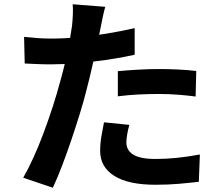

<svg xmlns="http://www.w3.org/2000/svg" viewBox="-20 -830 1040 901"><path d="M474 -798Q468 -778 462 -749Q456 -720 453 -704Q446 -670 435.5 -621Q425 -572 412.5 -517Q400 -462 387 -412Q374 -359 355 -297.5Q336 -236 314.5 -172.5Q293 -109 271 -51.5Q249 6 228 51L89 4Q111 -34 136 -88.5Q161 -143 184.5 -206Q208 -269 228 -331Q248 -393 262 -446Q272 -481 281 -518Q290 -555 297 -590Q304 -625 309.5 -655.5Q315 -686 318 -709Q321 -737 322 -765Q323 -793 321 -810ZM219 -649Q280 -649 346 -655Q412 -661 479 -672Q546 -683 612 -698V-573Q550 -559 480 -549Q410 -539 342 -533.5Q274 -528 217 -528Q181 -528 152 -529.5Q123 -531 96 -532L93 -657Q132 -653 160 -651Q188 -649 219 -649ZM533 -496Q575 -500 626 -503Q677 -506 725 -506Q768 -506 812.5 -504Q857 -502 901 -497L898 -377Q861 -382 816.5 -385.5Q772 -389 726 -389Q675 -389 627.5 -386.5Q580 -384 533 -378ZM587 -244Q581 -223 577 -200.5Q573 -178 573 -161Q573 -145 580 -131Q587 -117 602 -106.5Q617 -96 643.5 -90Q670 -84 710 -84Q761 -84 812.5 -89.5Q864 -95 918 -105L913 23Q871 28 820 32.5Q769 37 709 37Q583 37 516.5 -4.5Q450 -46 450 -122Q450 -156 456 -191Q462 -226 468 -256Z"/></svg>

Font: Noto Sans KR
Style: Bold
Weight: 700
Designer: Ryoko NISHIZUKA  (kana, bopomofo & ideographs); Paul D. Hunt (Latin, Greek & Cyrillic); Sandoll Communications , Soo-you
Foundry: Adobe
Version: Version 2.004-H2;hotconv 1.0.118;makeotfexe 2.5.65603